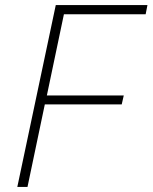

<svg xmlns="http://www.w3.org/2000/svg" viewBox="-20 -734 599 754"><path d="M48 0H88L156 -324H458L466 -359H164L231 -678H552L559 -714H199Z"/></svg>

Font: Noto Sans ExtraLight
Style: Italic
Weight: 200
Italic angle: -12°
Designer: Monotype Design Team
Foundry: Monotype Imaging Inc.
Version: Version 2.013